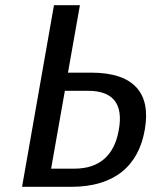

<svg xmlns="http://www.w3.org/2000/svg" viewBox="-20 -720 600 740"><path d="M242 -440 288 -700H188L65 0H255C420 0 514 -80 538 -220C563 -360 497 -440 332 -440ZM320 -370C415 -370 456 -320 438 -220C421 -120 362 -70 267 -70H177L230 -370Z"/></svg>

Font: Scada
Style: Italic
Weight: 400
Designer: Jovanny Lemonad
Foundry: Jovanny Lemonad
Version: Version 3.005